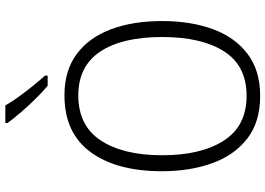

<svg xmlns="http://www.w3.org/2000/svg" viewBox="-158 -829 997 721"><g transform="rotate(-90 340.5 -468.5)"><path d="M622 -358Q622 -252 592 -169Q562 -86 499.5 -38Q437 10 341 10Q243 10 180.5 -38.5Q118 -87 88 -170.5Q58 -254 58 -359Q58 -529 130 -627Q202 -725 343 -725Q436 -725 498 -679Q560 -633 591 -550.5Q622 -468 622 -358ZM118 -358Q118 -212 173 -126.5Q228 -41 341 -41Q454 -41 508 -125.5Q562 -210 562 -358Q562 -509 507 -591Q452 -673 343 -673Q229 -673 173.5 -588.5Q118 -504 118 -358ZM305 -947Q318 -924 337.5 -897Q357 -870 378 -844Q399 -818 417 -798V-788H379Q356 -807 329 -834.5Q302 -862 278 -890Q254 -918 239 -939V-947Z"/></g></svg>

Font: Noto Sans Georgian SemiCondensed Light
Style: Regular
Weight: 300
Width: 4
Designer: Monotype Design Team, Akaki Razmadze
Foundry: Google LLC
Version: Version 2.005; ttfautohint (v1.8.4.7-5d5b)